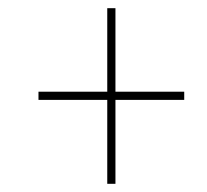

<svg xmlns="http://www.w3.org/2000/svg" viewBox="-20 -592 505 469"><path d="M242 -143H262V-348H430V-368H262V-572H242V-368H74V-348H242Z"/></svg>

Font: Noto Serif Display Condensed ExtraBold
Style: Italic
Weight: 800
Width: 3
Italic angle: -12°
Designer: Monotype Design Team
Foundry: Monotype Imaging Inc.
Version: Version 2.009